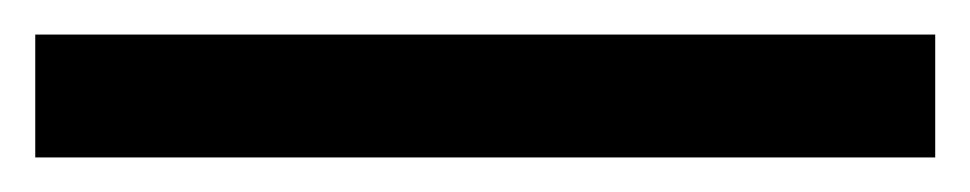

<svg xmlns="http://www.w3.org/2000/svg" viewBox="-28 49 556 110"><path d="M-7.8 139.2V68.8H507.8V139.2Z"/></svg>

Font: Liberation Serif
Style: Bold
Weight: 700
Designer: Steve Matteson
Foundry: Ascender Corporation
Version: Version 2.1.5